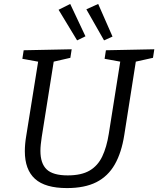

<svg xmlns="http://www.w3.org/2000/svg" viewBox="-20 -949 806 978"><path d="M519.5 -693 766 -698 759.3 -654.5 660.4 -632.5 673.7 -647.2 613.1 -261.7Q599.1 -171.7 564.7 -111.5Q530.4 -51.3 471 -21.1Q411.7 9 321 9Q210.3 9 158.4 -37.8Q106.5 -84.7 106.5 -178.7Q106.5 -196.4 108.2 -215.7Q109.9 -235.1 113.5 -256.1L176.2 -647.2L185.5 -632.8L93.9 -649.5L100.6 -693L345.1 -698L338.4 -654.5L242.8 -632.5L255.5 -647.2L192.5 -250.7Q189.5 -231 187.7 -213.4Q185.9 -195.7 185.9 -180.4Q185.9 -116.5 217.8 -86Q249.8 -55.6 325 -55.6Q394.6 -55.6 436.4 -80.1Q478.1 -104.5 500.8 -152Q523.4 -199.5 534.1 -267.1L594.4 -647.2L604.7 -632.8L512.8 -649.5ZM372.8 -743.3 415.3 -764.1 337.6 -928.9 278.4 -899.2ZM510 -743.3 553.1 -762.7 480.1 -928.9 419.9 -901.5Z"/></svg>

Font: Bitter Thin
Style: Italic
Weight: 100
Italic angle: -9°
Designer: Sol Matas, and Bitter project Authors
Foundry: Sol Matas
Version: Version 2.002